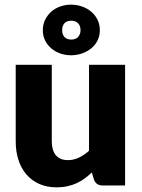

<svg xmlns="http://www.w3.org/2000/svg" viewBox="-20 -797 610 825"><path d="M517.5 -518.5V0H421.5Q392.5 0 383.5 -26L374.5 -56Q359.5 -41.5 343.5 -29.8Q327.5 -18 309.2 -9.8Q291 -1.5 269.8 3.2Q248.5 8 223.5 8Q181 8 148.2 -6.8Q115.5 -21.5 93 -48Q70.5 -74.5 59 -110.5Q47.5 -146.5 47.5 -189.5V-518.5H202.5V-189.5Q202.5 -151 220 -130Q237.5 -109 271.5 -109Q297 -109 319.2 -119.8Q341.5 -130.5 362.5 -149V-518.5ZM164 -667Q164 -692 174 -712.2Q184 -732.5 200.5 -747Q217 -761.5 239 -769.2Q261 -777 285 -777Q309.5 -777 332 -769.2Q354.5 -761.5 371.8 -747Q389 -732.5 399 -712.2Q409 -692 409 -667Q409 -642.5 399 -622.8Q389 -603 371.8 -589Q354.5 -575 332 -567.2Q309.5 -559.5 285 -559.5Q261 -559.5 239 -567.2Q217 -575 200.5 -589Q184 -603 174 -622.8Q164 -642.5 164 -667ZM247 -667Q247 -649.5 256.8 -638.2Q266.5 -627 287 -627Q305 -627 315.5 -638.2Q326 -649.5 326 -667Q326 -686 315.5 -697Q305 -708 287 -708Q266.5 -708 256.8 -697Q247 -686 247 -667Z"/></svg>

Font: Lato ExtraBold
Style: Regular
Weight: 800
Designer: Lukasz Dziedzic with Adam Twardoch and Botio Nikoltchev
Foundry: tyPoland Lukasz Dziedzic
Version: Version 2.015; 2015-08-06; http://www.latofonts.com/